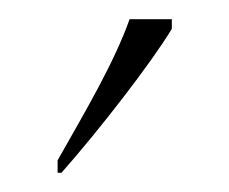

<svg xmlns="http://www.w3.org/2000/svg" viewBox="-20 -786 239 200"><path d="M40 -619V-606H44C83 -650 138 -721 159 -756V-766H115C99 -721 70 -672 40 -619Z"/></svg>

Font: Noto Serif Georgian Condensed Thin
Style: Regular
Weight: 100
Width: 3
Designer: Monotype Design Team, Akaki Razmadze
Foundry: Google LLC
Version: Version 2.003